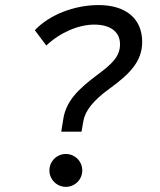

<svg xmlns="http://www.w3.org/2000/svg" viewBox="-20 -723 626 753"><path d="M220.2 -206.5H299.8L306.6 -246.6C313.5 -288.1 344.7 -328.6 411.1 -376.5C493.2 -436 537.6 -484.9 537.6 -559.1C537.6 -649.4 474.1 -703.1 366.7 -703.1C270 -703.1 172.4 -664.1 116.7 -604.5L161.6 -544.4C213.9 -594.2 286.6 -626.5 349.6 -626.5C413.1 -626.5 450.7 -598.1 450.7 -549.3C450.7 -501 418.5 -471.7 360.8 -428.7C285.2 -372.1 237.8 -325.7 227.5 -252ZM238.3 9.8C273.9 9.8 302.7 -19 302.7 -54.7C302.7 -90.3 273.9 -119.1 238.3 -119.1C202.6 -119.1 173.8 -90.3 173.8 -54.7C173.8 -19 202.6 9.8 238.3 9.8Z"/></svg>

Font: Cascadia Mono SemiLight
Style: Italic
Weight: 350
Italic angle: -10°
Monospace: yes
Designer: Aaron Bell
Foundry: Saja Typeworks
Version: Version 2404.023